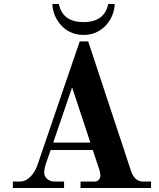

<svg xmlns="http://www.w3.org/2000/svg" viewBox="-20 -936 794 956"><path d="M241 -916C241 -856 290 -762 396 -762C502 -762 551 -856 551 -916H519C507 -860 470 -826 396 -826C322 -826 285 -860 273 -916ZM245 -226 339 -501 430 -226ZM44 0H299V-32H252C219 -32 200 -55 200 -77C200 -90 204 -110 211 -128L232 -189H442L474 -93C477 -84 480 -70 480 -64C480 -47 469 -32 453 -32H381V0H732V-32H692C666 -32 645 -48 633 -83L419 -730H377L166 -113C152 -73 121 -32 78 -32H44Z"/></svg>

Font: Old Standard
Style: Bold
Weight: 700
Designer: Alexey Kryukov <alexios@thessalonica.org.ru>
Version: Version 2.0.2